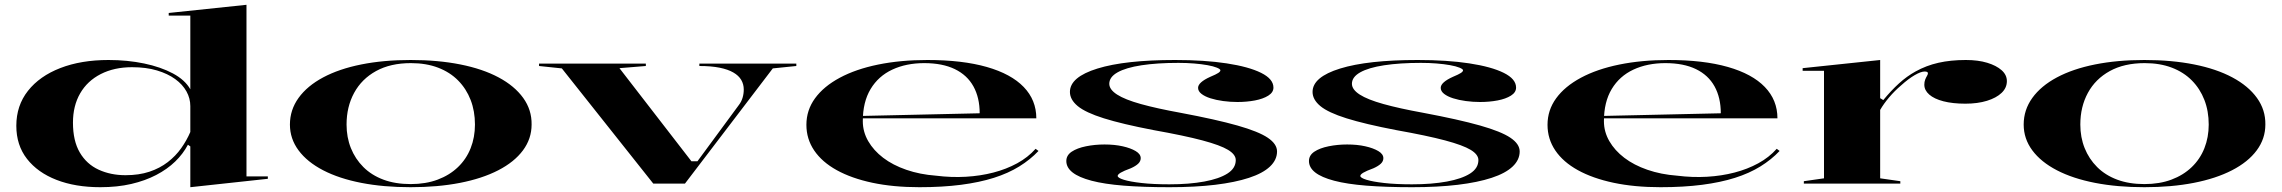

<svg xmlns="http://www.w3.org/2000/svg" viewBox="-20 -765 9507 800"><path d="M1007 -745V-30H1096V-20L773 15V-155L763 -162Q743 -124 710 -92Q677 -60 631 -36Q585 -12 527 1.5Q469 15 398 15Q294 15 215.5 -15.5Q137 -46 92.5 -103Q48 -160 48 -241Q48 -325 96.5 -386.5Q145 -448 231.5 -481.5Q318 -515 432 -515Q511 -515 580.5 -500.5Q650 -486 700.5 -459Q751 -432 773 -393V-700H683V-711ZM530 -485Q456 -485 400 -456.5Q344 -428 314 -376Q284 -324 284 -254Q284 -178 312.5 -129.5Q341 -81 391 -58Q441 -35 503 -35Q559 -35 602.5 -49.5Q646 -64 679 -89.5Q712 -115 735 -147.5Q758 -180 773 -215V-323Q773 -355 757 -384Q741 -413 710 -435.5Q679 -458 634 -471.5Q589 -485 530 -485Z M1691 -515Q1805 -515 1898 -496.5Q1991 -478 2057.5 -442.5Q2124 -407 2160 -357Q2196 -307 2195 -246Q2195 -187 2159 -138.5Q2123 -90 2056 -55.5Q1989 -21 1896.5 -3Q1804 15 1691 15Q1578 15 1485.5 -3Q1393 -21 1326.5 -55.5Q1260 -90 1224 -138.5Q1188 -187 1188 -246Q1188 -307 1224 -357Q1260 -407 1326.5 -442.5Q1393 -478 1485.5 -496.5Q1578 -515 1691 -515ZM1692 -502Q1607 -502 1547 -469Q1487 -436 1455.5 -378Q1424 -320 1424 -246Q1424 -193 1442 -148Q1460 -103 1494 -69Q1528 -35 1577.5 -16.5Q1627 2 1691 2Q1754 2 1803.5 -16.5Q1853 -35 1888 -68.5Q1923 -102 1941 -147.5Q1959 -193 1959 -246Q1959 -302 1941 -348.5Q1923 -395 1889 -429.5Q1855 -464 1805.5 -483Q1756 -502 1692 -502Z M2702 0 2321 -480 2226 -490V-500H2671V-490L2561 -481L2861 -93H2886L3059 -328Q3069 -341 3074 -357.5Q3079 -374 3079 -392Q3079 -414 3068.5 -432Q3058 -450 3035.5 -463Q3013 -476 2978 -483Q2943 -490 2894 -490V-500H3298V-490L3200 -480L2834 0Z M3844 -515Q3990 -515 4091.5 -486Q4193 -457 4245.5 -402.5Q4298 -348 4298 -272H3573V-282L4062 -293Q4062 -358 4036 -405Q4010 -452 3958.5 -477Q3907 -502 3831 -502Q3756 -502 3698 -475Q3640 -448 3607.5 -394Q3575 -340 3575 -260Q3575 -216 3597.5 -177Q3620 -138 3660 -107.5Q3700 -77 3756.5 -57.5Q3813 -38 3880 -33Q3944 -25 4004.5 -28.5Q4065 -32 4119 -46Q4173 -60 4218 -84.5Q4263 -109 4295 -145L4307 -136Q4273 -100 4227 -71.5Q4181 -43 4121 -24Q4061 -5 3984 5Q3907 15 3811 15Q3702 15 3615 -3.5Q3528 -22 3466.5 -56Q3405 -90 3372.5 -138Q3340 -186 3340 -245Q3340 -306 3376 -355.5Q3412 -405 3479 -441Q3546 -477 3639 -496Q3732 -515 3844 -515Z M4853 15Q4743 15 4662 8.5Q4581 2 4528 -12Q4475 -26 4449 -46.5Q4423 -67 4423 -94Q4423 -118 4445.5 -133Q4468 -148 4505 -155.5Q4542 -163 4582 -163Q4624 -163 4657.5 -155.5Q4691 -148 4712 -135.5Q4733 -123 4733 -106Q4733 -93 4722.5 -83Q4712 -73 4692 -64Q4662 -53 4649.5 -45.5Q4637 -38 4637 -32Q4637 -24 4662.5 -16Q4688 -8 4736.5 -2.5Q4785 3 4852 3Q4935 3 4997.5 -8.5Q5060 -20 5094.5 -42Q5129 -64 5129 -98Q5129 -121 5097 -140.5Q5065 -160 4990 -180Q4915 -200 4786 -223Q4656 -248 4579.5 -272Q4503 -296 4470.5 -323Q4438 -350 4438 -382Q4438 -444 4553 -479.5Q4668 -515 4876 -515Q4999 -515 5091 -501Q5183 -487 5234.5 -461.5Q5286 -436 5286 -400Q5286 -380 5264.5 -366.5Q5243 -353 5209 -346.5Q5175 -340 5136 -340Q5106 -340 5076.5 -344Q5047 -348 5023.5 -355.5Q5000 -363 4986 -374Q4972 -385 4972 -399Q4972 -422 5023 -445Q5047 -455 5056 -461Q5065 -467 5065 -472Q5065 -477 5050.5 -483Q5036 -489 5011 -493.5Q4986 -498 4955 -500.5Q4924 -503 4890 -503Q4801 -503 4736 -493Q4671 -483 4636.5 -463.5Q4602 -444 4602 -416Q4602 -392 4634.5 -371Q4667 -350 4733.5 -331.5Q4800 -313 4899 -295Q5048 -267 5136 -242Q5224 -217 5262.5 -191Q5301 -165 5301 -134Q5301 -99 5271.5 -71Q5242 -43 5184 -24Q5126 -5 5043 5Q4960 15 4853 15Z M5864 15Q5754 15 5673 8.5Q5592 2 5539 -12Q5486 -26 5460 -46.5Q5434 -67 5434 -94Q5434 -118 5456.5 -133Q5479 -148 5516 -155.5Q5553 -163 5593 -163Q5635 -163 5668.5 -155.5Q5702 -148 5723 -135.5Q5744 -123 5744 -106Q5744 -93 5733.5 -83Q5723 -73 5703 -64Q5673 -53 5660.5 -45.5Q5648 -38 5648 -32Q5648 -24 5673.5 -16Q5699 -8 5747.5 -2.5Q5796 3 5863 3Q5946 3 6008.5 -8.5Q6071 -20 6105.5 -42Q6140 -64 6140 -98Q6140 -121 6108 -140.5Q6076 -160 6001 -180Q5926 -200 5797 -223Q5667 -248 5590.5 -272Q5514 -296 5481.5 -323Q5449 -350 5449 -382Q5449 -444 5564 -479.5Q5679 -515 5887 -515Q6010 -515 6102 -501Q6194 -487 6245.5 -461.5Q6297 -436 6297 -400Q6297 -380 6275.5 -366.5Q6254 -353 6220 -346.5Q6186 -340 6147 -340Q6117 -340 6087.5 -344Q6058 -348 6034.5 -355.5Q6011 -363 5997 -374Q5983 -385 5983 -399Q5983 -422 6034 -445Q6058 -455 6067 -461Q6076 -467 6076 -472Q6076 -477 6061.5 -483Q6047 -489 6022 -493.5Q5997 -498 5966 -500.5Q5935 -503 5901 -503Q5812 -503 5747 -493Q5682 -483 5647.5 -463.5Q5613 -444 5613 -416Q5613 -392 5645.5 -371Q5678 -350 5744.5 -331.5Q5811 -313 5910 -295Q6059 -267 6147 -242Q6235 -217 6273.5 -191Q6312 -165 6312 -134Q6312 -99 6282.5 -71Q6253 -43 6195 -24Q6137 -5 6054 5Q5971 15 5864 15Z M6932 -515Q7078 -515 7179.5 -486Q7281 -457 7333.5 -402.5Q7386 -348 7386 -272H6661V-282L7150 -293Q7150 -358 7124 -405Q7098 -452 7046.5 -477Q6995 -502 6919 -502Q6844 -502 6786 -475Q6728 -448 6695.5 -394Q6663 -340 6663 -260Q6663 -216 6685.5 -177Q6708 -138 6748 -107.5Q6788 -77 6844.5 -57.5Q6901 -38 6968 -33Q7032 -25 7092.5 -28.5Q7153 -32 7207 -46Q7261 -60 7306 -84.5Q7351 -109 7383 -145L7395 -136Q7361 -100 7315 -71.5Q7269 -43 7209 -24Q7149 -5 7072 5Q6995 15 6899 15Q6790 15 6703 -3.5Q6616 -22 6554.5 -56Q6493 -90 6460.5 -138Q6428 -186 6428 -245Q6428 -306 6464 -355.5Q6500 -405 6567 -441Q6634 -477 6727 -496Q6820 -515 6932 -515Z M7496 0V-10L7580 -22V-470H7491V-481L7814 -515V-356L7827 -348Q7860 -388 7892.5 -417.5Q7925 -447 7961 -467Q8006 -492 8057 -503.5Q8108 -515 8171 -515Q8222 -515 8260 -503.5Q8298 -492 8320 -472.5Q8342 -453 8342 -427Q8342 -399 8320 -378Q8298 -357 8259 -345Q8220 -333 8169 -333Q8116 -333 8077.5 -343Q8039 -353 8018.5 -371Q7998 -389 7998 -412Q7998 -424 8001.5 -433Q8005 -442 8009 -448.5Q8013 -455 8013 -460Q8013 -467 7999 -467Q7984 -467 7958 -452Q7932 -437 7901 -409Q7874 -386 7851.5 -359.5Q7829 -333 7814 -307V-22L7898 -10V0Z M8915 -515Q9029 -515 9122 -496.5Q9215 -478 9281.5 -442.5Q9348 -407 9384 -357Q9420 -307 9419 -246Q9419 -187 9383 -138.5Q9347 -90 9280 -55.5Q9213 -21 9120.5 -3Q9028 15 8915 15Q8802 15 8709.5 -3Q8617 -21 8550.5 -55.5Q8484 -90 8448 -138.5Q8412 -187 8412 -246Q8412 -307 8448 -357Q8484 -407 8550.5 -442.5Q8617 -478 8709.5 -496.5Q8802 -515 8915 -515ZM8916 -502Q8831 -502 8771 -469Q8711 -436 8679.5 -378Q8648 -320 8648 -246Q8648 -193 8666 -148Q8684 -103 8718 -69Q8752 -35 8801.5 -16.5Q8851 2 8915 2Q8978 2 9027.5 -16.5Q9077 -35 9112 -68.5Q9147 -102 9165 -147.5Q9183 -193 9183 -246Q9183 -302 9165 -348.5Q9147 -395 9113 -429.5Q9079 -464 9029.5 -483Q8980 -502 8916 -502Z"/></svg>

Font: Kalnia Expanded
Style: Regular
Weight: 400
Width: 7
Designer: Frida Medrano
Foundry: Frida Medrano
Version: Version 1.105